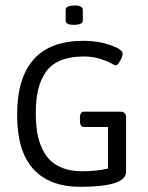

<svg xmlns="http://www.w3.org/2000/svg" viewBox="-20 -685 548 709"><path d="M252.5 -593.3Q222.4 -593.3 222.4 -609.6V-648.4Q222.4 -664.7 255.6 -664.7Q285.8 -664.7 285.8 -648.4V-609.6Q285.8 -593.3 252.5 -593.3ZM276.7 4.8Q162.5 4.8 102.9 -61Q43.2 -126.8 43.2 -260.4Q43.2 -534.3 288.1 -534.3Q342.1 -534.3 387.4 -518.6Q432.8 -503 432.8 -487.1Q432.8 -476.4 423.5 -459.8Q414.2 -443.1 406.7 -443.1Q405.1 -443.1 390.4 -451.4Q375.7 -459.8 348.6 -468.1Q321.4 -476.4 289.7 -476.4Q240.2 -476.4 205.5 -462.5Q170.8 -448.7 150.6 -420.9Q130.4 -393.2 121.3 -355.7Q112.2 -318.3 112.2 -267.1Q112.2 -230.3 116.7 -200Q121.3 -169.6 133.2 -141.7Q145.1 -113.8 163.9 -94.5Q182.7 -75.3 212.6 -64Q242.6 -52.7 281.8 -52.7Q336.9 -52.7 378.9 -62.6V-216H290.5Q275.1 -216 275.1 -238.6V-250.1Q275.1 -272.7 290.5 -272.7H422.9Q435.2 -272.7 440.3 -267.5Q445.5 -262.4 445.5 -250.1V-50.3Q445.5 4.8 276.7 4.8Z"/></svg>

Font: Jaldi
Style: Regular
Weight: 400
Designer: Pablo Cosgaya and Nicolas Silva
Foundry: Omnibus-Type
Version: Version 1.001;PS 001.001;hotconv 1.0.70;makeotf.lib2.5.58329